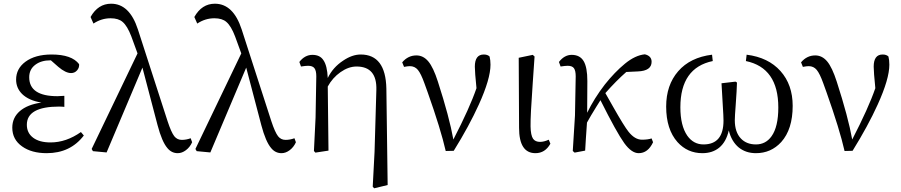

<svg xmlns="http://www.w3.org/2000/svg" viewBox="-20 -808 4834 1030"><path d="M230.5 13.7Q149.4 13.7 98.6 -22.5Q45.9 -59.6 45.9 -123Q45.9 -176.8 86.4 -211.9Q127 -247.1 202.1 -257.8Q134.8 -268.6 98.6 -303.7Q66.4 -335.9 66.4 -380.9Q66.4 -439.5 116.2 -476.6Q168.9 -515.6 256.8 -515.6Q365.2 -515.6 404.3 -463.9Q406.2 -445.3 393.6 -430.7Q380.9 -416 361.3 -416Q332 -416 293 -449.2L252.9 -484.4H251Q201.2 -484.4 169.9 -460.9Q136.7 -436.5 136.7 -393.6Q136.7 -292 288.1 -292Q303.7 -292 325.2 -293.9V-234.4Q322.3 -234.4 318.4 -235.4Q302.7 -236.3 297.9 -236.3Q124 -236.3 124 -138.7Q124 -94.7 157.7 -69.3Q191.4 -43.9 251 -43.9Q335 -43.9 414.1 -99.6L429.7 -81.1Q357.4 13.7 230.5 13.7Z M933.6 13.7Q900.4 13.7 877.9 -13.7Q848.6 -47.9 825.2 -136.7L744.1 -445.3L551.8 9.8L478.5 2.9L471.7 -8.8L717.8 -521.5L684.6 -612.3Q663.1 -668.9 637.7 -690.4Q615.2 -710 573.2 -710Q524.4 -710 481.4 -681.6L465.8 -716.8Q505.9 -788.1 576.2 -788.1Q674.8 -788.1 719.7 -650.4L878.9 -158.2Q898.4 -98.6 915 -77.1Q930.7 -57.6 955.1 -57.6Q979.5 -57.6 1002.9 -66.4L1010.7 -44.9Q999 -18.6 977.5 -2.4Q956.1 13.7 933.6 13.7Z M1490.2 13.7Q1457 13.7 1434.6 -13.7Q1405.3 -47.9 1381.8 -136.7L1300.8 -445.3L1108.4 9.8L1035.2 2.9L1028.3 -8.8L1274.4 -521.5L1241.2 -612.3Q1219.7 -668.9 1194.3 -690.4Q1171.9 -710 1129.9 -710Q1081.1 -710 1038.1 -681.6L1022.5 -716.8Q1062.5 -788.1 1132.8 -788.1Q1231.4 -788.1 1276.4 -650.4L1435.5 -158.2Q1455.1 -98.6 1471.7 -77.1Q1487.3 -57.6 1511.7 -57.6Q1536.1 -57.6 1559.6 -66.4L1567.4 -44.9Q1555.7 -18.6 1534.2 -2.4Q1512.7 13.7 1490.2 13.7Z M1987.3 202.1 1979.5 193.4 1989.3 6.8 1999 -325.2Q2002.9 -451.2 1892.6 -451.2Q1849.6 -451.2 1806.6 -420.9Q1763.7 -390.6 1738.3 -343.8L1742.2 0L1671.9 10.7L1664.1 2L1672.9 -177.7L1676.8 -398.4Q1676.8 -428.7 1667 -441.9Q1657.2 -455.1 1632.8 -455.1Q1620.1 -455.1 1594.7 -451.2L1585.9 -475.6Q1615.2 -513.7 1656.2 -513.7Q1696.3 -513.7 1714.8 -485.4Q1735.4 -456.1 1738.3 -389.6Q1765.6 -446.3 1820.3 -482.4Q1869.1 -515.6 1915 -515.6Q2048.8 -515.6 2052.7 -333L2059.6 184.6Z M2371.1 2Q2344.7 -114.3 2274.4 -312.5Q2262.7 -344.7 2256.8 -361.3Q2238.3 -413.1 2221.7 -433.1Q2205.1 -453.1 2178.7 -453.1Q2167 -453.1 2147.5 -449.2L2137.7 -473.6Q2168.9 -510.7 2213.9 -510.7Q2251 -510.7 2277.8 -478.5Q2304.7 -446.3 2329.1 -370.1Q2390.6 -179.7 2412.1 -59.6Q2500 -229.5 2536.1 -335Q2527.3 -421.9 2527.3 -450.2Q2527.3 -515.6 2575.2 -515.6Q2595.7 -515.6 2606.4 -504.9Q2611.3 -485.4 2611.3 -460.9Q2611.3 -384.8 2548.8 -247.1Q2497.1 -132.8 2414.1 1Z M2852.5 13.7Q2764.6 13.7 2764.6 -122.1L2762.7 -498L2837.9 -513.7L2847.7 -504.9Q2843.8 -449.2 2837.9 -362.3Q2825.2 -186.5 2826.2 -129.9Q2827.1 -82 2839.8 -63.5Q2851.6 -46.9 2877 -46.9Q2898.4 -46.9 2923.8 -58.6L2932.6 -37.1Q2904.3 13.7 2852.5 13.7Z M3406.2 13.7Q3368.2 13.7 3329.1 -40Q3288.1 -96.7 3201.2 -270.5Q3194.3 -258.8 3179.7 -236.3Q3147.5 -184.6 3128.9 -150.4Q3127 -122.1 3123 -64.5Q3120.1 -21.5 3119.1 0L3062.5 10.7L3052.7 2L3064.5 -188.5L3068.4 -398.4Q3068.4 -428.7 3059.1 -441.9Q3049.8 -455.1 3025.4 -455.1Q3012.7 -455.1 2987.3 -451.2L2978.5 -475.6Q3007.8 -513.7 3046.9 -513.7Q3090.8 -513.7 3110.8 -480.5Q3130.9 -447.3 3130.9 -373Q3130.9 -252.9 3129.9 -203.1Q3168 -281.2 3224.6 -354.5Q3277.3 -420.9 3332.5 -466.3Q3387.7 -511.7 3439.5 -516.6Q3475.6 -507.8 3475.6 -476.6Q3475.6 -427.7 3401.4 -424.8L3339.8 -421.9Q3286.1 -375 3227.5 -308.6Q3243.2 -281.2 3269.5 -234.4Q3328.1 -130.9 3351.6 -101.6Q3385.7 -58.6 3423.8 -58.6Q3455.1 -58.6 3475.6 -65.4L3483.4 -44.9Q3456.1 13.7 3406.2 13.7Z M3748 13.7Q3668 13.7 3614.3 -45.9Q3553.7 -114.3 3553.7 -236.3Q3553.7 -351.6 3618.2 -425.8Q3682.6 -500 3799.8 -514.6L3803.7 -480.5Q3629.9 -444.3 3629.9 -232.4Q3629.9 -133.8 3667 -80.1Q3700.2 -33.2 3753.9 -33.2Q3861.3 -33.2 3861.3 -161.1Q3861.3 -182.6 3857.4 -243.2Q3852.5 -316.4 3850.6 -361.3L3925.8 -370.1L3933.6 -365.2Q3932.6 -325.2 3926.8 -246.1Q3921.9 -182.6 3921.9 -163.1Q3921.9 -99.6 3954.1 -65.4Q3984.4 -33.2 4035.2 -33.2Q4087.9 -33.2 4119.1 -77.1Q4155.3 -127.9 4155.3 -231.4Q4155.3 -444.3 3981.4 -480.5L3985.4 -514.6Q4101.6 -500 4167 -426.8Q4232.4 -353.5 4232.4 -240.2Q4232.4 -114.3 4170.9 -45.9Q4116.2 13.7 4035.2 13.7Q3981.4 13.7 3943.4 -16.6Q3904.3 -48.8 3889.6 -108.4Q3876 -46.9 3837.9 -15.6Q3801.8 13.7 3748 13.7Z M4510.7 2Q4484.4 -114.3 4414.1 -312.5Q4402.3 -344.7 4396.5 -361.3Q4377.9 -413.1 4361.3 -433.1Q4344.7 -453.1 4318.4 -453.1Q4306.6 -453.1 4287.1 -449.2L4277.3 -473.6Q4308.6 -510.7 4353.5 -510.7Q4390.6 -510.7 4417.5 -478.5Q4444.3 -446.3 4468.8 -370.1Q4530.3 -179.7 4551.8 -59.6Q4639.6 -229.5 4675.8 -335Q4667 -421.9 4667 -450.2Q4667 -515.6 4714.8 -515.6Q4735.4 -515.6 4746.1 -504.9Q4751 -485.4 4751 -460.9Q4751 -384.8 4688.5 -247.1Q4636.7 -132.8 4553.7 1Z"/></svg>

Font: Bpmf GenRyu Min R
Style: R
Weight: 400
Foundry: But Ko
Version: Version 1.320